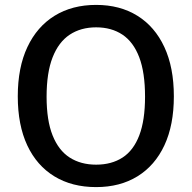

<svg xmlns="http://www.w3.org/2000/svg" viewBox="-20 -753 781 783"><path d="M372 10Q273.5 10 201.8 -33.8Q130 -77.5 91.2 -160.2Q52.5 -243 52.5 -360Q52.5 -478 91.8 -561.2Q131 -644.5 202.8 -688.8Q274.5 -733 372 -733Q469 -733 540.2 -688.8Q611.5 -644.5 650.2 -561.2Q689 -478 689 -360Q689 -243 650.5 -160.5Q612 -78 540.8 -34Q469.5 10 372 10ZM372 -81.5Q435 -81.5 479.8 -110.5Q524.5 -139.5 548 -201Q571.5 -262.5 571.5 -358.5Q571.5 -457 547.8 -519.5Q524 -582 479.2 -611.8Q434.5 -641.5 372 -641.5Q309.5 -641.5 264.2 -611.5Q219 -581.5 194.5 -519Q170 -456.5 170 -358.5Q170 -262 194.5 -200.8Q219 -139.5 264.2 -110.5Q309.5 -81.5 372 -81.5Z"/></svg>

Font: Public Sans Thin Medium
Style: Regular
Weight: 500
Version: Version 2.001